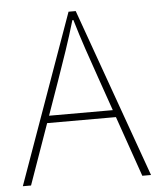

<svg xmlns="http://www.w3.org/2000/svg" viewBox="-49 -703 619 746"><g transform="rotate(-5 260.0 -330.0)"><path d="M10 0 246 -660H274L510 0H476L338 -396Q317 -456 298.5 -510.5Q280 -565 262 -626H258Q240 -565 221.5 -510.5Q203 -456 182 -396L42 0ZM112 -236V-264H405V-236Z"/></g></svg>

Font: SourceSans3VF
Style: Regular
Weight: 200
Designer: Paul D. Hunt
Foundry: Adobe
Version: Version 3.052;hotconv 1.1.0;makeotfexe 2.6.0